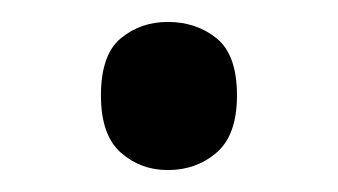

<svg xmlns="http://www.w3.org/2000/svg" viewBox="-20 -141 308 175"><path d="M72 -54Q72 -91 90 -106Q108 -121 133 -121Q159 -121 177.5 -106Q196 -91 196 -54Q196 -18 177.5 -2Q159 14 133 14Q108 14 90 -2Q72 -18 72 -54Z"/></svg>

Font: Noto Sans Thai
Style: Regular
Weight: 400
Designer: Monotype Design Team
Foundry: Monotype Imaging Inc.
Version: Version 2.001